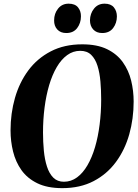

<svg xmlns="http://www.w3.org/2000/svg" viewBox="-20 -988 734 1020"><path d="M310.5 11.5Q231.5 11.5 178.2 -14.5Q125 -40.5 94 -84.2Q63 -128 49.5 -182.8Q36 -237.5 36 -295Q36 -385.5 59.5 -467.8Q83 -550 130.5 -614Q178 -678 249.8 -715.2Q321.5 -752.5 417 -752.5Q496 -752.5 548.8 -726.8Q601.5 -701 632.5 -657.5Q663.5 -614 676.8 -559.8Q690 -505.5 690 -448.5Q690 -357.5 666.8 -274.8Q643.5 -192 596 -127.5Q548.5 -63 477.2 -25.8Q406 11.5 310.5 11.5ZM319.5 -22.5Q357.5 -22.5 389 -45.5Q420.5 -68.5 444.5 -109.8Q468.5 -151 484.8 -206Q501 -261 509.2 -325.8Q517.5 -390.5 517.5 -460Q517.5 -509 513.5 -555.2Q509.5 -601.5 498 -638.2Q486.5 -675 464.5 -696.5Q442.5 -718 406.5 -718Q368 -718 336.8 -695.2Q305.5 -672.5 281.5 -631.5Q257.5 -590.5 241.2 -535.8Q225 -481 216.8 -417Q208.5 -353 208.5 -284Q208.5 -234 213 -187.2Q217.5 -140.5 229.5 -103.2Q241.5 -66 263.2 -44.2Q285 -22.5 319.5 -22.5ZM332 -812.5Q301.5 -812.5 284.2 -831.5Q267 -850.5 267.5 -880Q267.5 -916 288.5 -942.2Q309.5 -968.5 344.5 -968.5Q378.5 -968.5 394.5 -948.8Q410.5 -929 410 -901Q410 -865.5 390 -839Q370 -812.5 332 -812.5ZM523 -812.5Q492.5 -812.5 475.2 -831.5Q458 -850.5 458 -880Q458.5 -916 479.5 -942.2Q500.5 -968.5 535.5 -968.5Q569 -968.5 585 -948.8Q601 -929 601 -901Q601 -865.5 581 -839Q561 -812.5 523 -812.5Z"/></svg>

Font: Merriweather 120pt ExtraBold
Style: Italic
Weight: 800
Italic angle: -7.8°
Version: Version 2.101